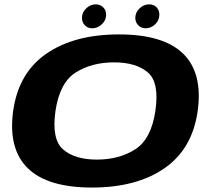

<svg xmlns="http://www.w3.org/2000/svg" viewBox="-20 -836 952 862"><path d="M393 6Q593 6 718.2 -80.5Q843.5 -167 867.5 -337.5Q891 -508 802.5 -594.8Q714 -681.5 514 -681.5Q314 -681.5 188.5 -595.2Q63 -509 39 -337.5Q16 -168 104.5 -81Q193 6 393 6ZM415 -119.5Q315.5 -119.5 263.2 -165.2Q211 -211 229 -337.5Q248 -465.5 320.2 -510.8Q392.5 -556 492 -556Q591 -556 643.8 -510.8Q696.5 -465.5 677.5 -337.5Q658.5 -210.5 586.2 -165Q514 -119.5 415 -119.5ZM394.5 -709Q418 -709 437.2 -727Q456.5 -745 456.5 -770Q456.5 -790 443.2 -803.2Q430 -816.5 410 -816.5Q386 -816.5 367 -798.5Q348 -780.5 348 -755.5Q348 -736 360.8 -722.5Q373.5 -709 394.5 -709ZM634 -709Q658 -709 676.8 -727Q695.5 -745 695.5 -770Q695.5 -790 683 -803.2Q670.5 -816.5 649.5 -816.5Q625.5 -816.5 606.5 -798.5Q587.5 -780.5 587.5 -755.5Q587.5 -736 600.8 -722.5Q614 -709 634 -709Z"/></svg>

Font: Anybody Expanded
Style: Bold Italic
Weight: 700
Width: 7
Italic angle: -10°
Version: Version 1.113;gftools[0.9.25]